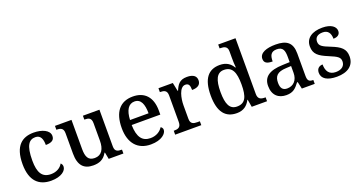

<svg xmlns="http://www.w3.org/2000/svg" viewBox="-42 -1418 3916 2085"><g transform="rotate(-20 1916.0 -375.0)"><path d="M286 10C405 10 463 -43 463 -90C463 -108 456 -122 444 -131C421 -88 372 -58 308 -58C207 -58 166 -126 166 -266C166 -443 211 -494 283 -494C345 -494 362 -440 362 -375C434 -375 463 -399 463 -444C463 -510 378 -547 282 -547C152 -547 53 -480 53 -265C53 -67 149 10 286 10Z M772 10C838 10 893 -8 932 -78H937L952 0H1122V-45H1118C1075 -45 1040 -52 1040 -111V-536H849V-491H853C896 -491 930 -483 930 -421V-219C930 -123 895 -60 814 -60C739 -60 717 -111 717 -198V-536H526V-491H529C574 -491 607 -481 607 -422V-186C607 -50 664 10 772 10Z M1438 10C1564 10 1622 -50 1622 -93C1622 -112 1610 -125 1599 -130C1575 -91 1527 -56 1458 -56C1364 -56 1315 -117 1312 -260H1643V-307C1643 -465 1561 -547 1428 -547C1281 -547 1199 -451 1199 -264C1199 -91 1286 10 1438 10ZM1528 -317H1314C1319 -429 1358 -490 1427 -490C1501 -490 1528 -421 1528 -317Z M1720 0H2022V-45H1993C1950 -45 1914 -53 1914 -112V-268C1914 -345 1938 -472 2008 -472C2047 -472 2059 -448 2059 -393C2130 -393 2161 -422 2161 -469C2161 -517 2127 -546 2053 -546C1967 -546 1940 -501 1913 -438H1908L1888 -536H1722V-491H1725C1769 -491 1804 -482 1804 -423V-117C1804 -54 1769 -45 1724 -45H1720Z M2432 10C2510 10 2556 -28 2586 -87H2590L2605 0H2782V-45H2774C2729 -45 2694 -56 2694 -115V-760H2494V-715H2502C2546 -715 2584 -706 2584 -649V-572C2584 -539 2585 -494 2589 -462H2583C2554 -512 2508 -546 2432 -546C2301 -546 2228 -460 2228 -267C2228 -75 2301 10 2432 10ZM2457 -57C2374 -57 2341 -126 2341 -266C2341 -405 2374 -480 2456 -480C2554 -480 2584 -405 2584 -267C2584 -125 2554 -57 2457 -57Z M3004 10C3085 10 3116 -26 3158 -81H3166L3184 0H3333V-45H3330C3285 -45 3268 -61 3268 -117V-375C3268 -501 3205 -547 3078 -547C2975 -547 2891 -519 2891 -449C2891 -402 2923 -385 2987 -385C2987 -449 3002 -494 3072 -494C3146 -494 3158 -446 3158 -373V-315L3075 -312C2923 -307 2849 -257 2849 -151C2849 -41 2915 10 3004 10ZM3036 -55C2985 -55 2962 -86 2962 -146C2962 -223 2996 -263 3100 -267L3158 -270V-191C3158 -108 3110 -55 3036 -55Z M3588 10C3712 10 3791 -46 3791 -151C3791 -239 3742 -277 3636 -319C3547 -354 3513 -372 3513 -421C3513 -466 3541 -496 3604 -496C3663 -496 3692 -458 3692 -391C3743 -391 3770 -415 3770 -453C3770 -503 3720 -546 3617 -546C3500 -546 3422 -495 3422 -400C3422 -310 3472 -275 3578 -231C3672 -192 3700 -174 3700 -127C3700 -77 3664 -42 3594 -42C3515 -42 3485 -95 3485 -169C3455 -169 3415 -153 3415 -98C3415 -29 3477 10 3588 10Z"/></g></svg>

Font: Noto Serif Ethiopic Medium
Style: Regular
Weight: 500
Designer: Monotype Design Team
Foundry: Monotype Imaging Inc.
Version: Version 2.102